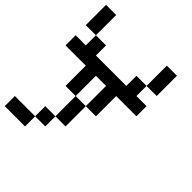

<svg xmlns="http://www.w3.org/2000/svg" viewBox="-225 -809 1117 1117"><g transform="rotate(45 333.5 -250.5)"><path d="M0 166.7V83.3H166.7V166.7ZM0 -333.3V-416.7H83.3V-500H166.7V-416.7H416.7V-500H500V-416.7H583.3V-333.3H416.7V-166.7H333.3V-333.3H250V-166.7H166.7V-333.3ZM0 -500V-666.7H83.3V-500ZM166.7 83.3V0H250V83.3ZM333.3 -166.7V0H250V-166.7ZM500 -500V-666.7H583.3V-500Z"/></g></svg>

Font: Galmuri11 Regular
Style: Regular
Weight: 400
Designer: Minseo Lee (Quiple)
Version: Version 2.356;hotconv 1.1.0;makeotfexe 2.6.0 DEVELOPMENT